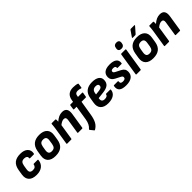

<svg xmlns="http://www.w3.org/2000/svg" viewBox="279 -2130 3741 3741"><g transform="rotate(-45 2149.0 -260.0)"><path d="M248 12Q134 12 82 -44.5Q30 -101 46 -201L63 -306Q80 -408 139 -457.5Q198 -507 307 -507Q413 -507 464.5 -456Q516 -405 500 -325Q496 -311 486 -311H383Q370 -311 372 -325Q376 -357 355 -373Q334 -389 296 -389Q249 -389 227 -365.5Q205 -342 196 -289L183 -207Q174 -154 193 -130Q212 -106 260 -106Q301 -106 321.5 -123.5Q342 -141 346 -170Q348 -184 360 -184H463Q476 -184 475 -170Q466 -83 406.5 -35.5Q347 12 248 12Z M770 12Q657 12 604 -44Q551 -100 568 -203L585 -307Q619 -507 829 -507Q940 -507 994.5 -451Q1049 -395 1032 -292L1016 -190Q1000 -87 939 -37.5Q878 12 770 12ZM781 -106Q827 -106 850.5 -128.5Q874 -151 883 -204L895 -283Q904 -338 885 -363.5Q866 -389 819 -389Q773 -389 750 -366.5Q727 -344 718 -291L705 -211Q697 -158 715 -132Q733 -106 781 -106Z M1096 0Q1083 0 1085 -13L1141 -368Q1145 -397 1148.5 -428Q1152 -459 1153 -482Q1153 -495 1167 -495H1263Q1275 -495 1276 -482Q1277 -472 1276.5 -456Q1276 -440 1275 -425Q1321 -466 1365.5 -486.5Q1410 -507 1459 -507Q1601 -507 1574 -336L1523 -13Q1521 0 1510 0H1399Q1385 0 1387 -13L1434 -312Q1446 -387 1385 -387Q1335 -387 1271 -334L1221 -13Q1218 0 1207 0Z M1888 -495H2003Q2017 -495 2015 -482L2000 -392Q1999 -379 1987 -379H1870L1821 -79Q1805 25 1770.5 90Q1736 155 1668 194Q1660 199 1653 192L1594 119Q1585 109 1597 99Q1667 41 1686 -80L1733 -379H1664Q1651 -379 1653 -392L1666 -482Q1668 -495 1680 -495H1752L1759 -536Q1785 -695 1950 -695Q1983 -695 2015.5 -690.5Q2048 -686 2069 -678Q2078 -675 2077 -664L2064 -579Q2062 -566 2050 -569Q2029 -577 2009 -581Q1989 -585 1967 -585Q1902 -585 1894 -528Z M2219 12Q2110 12 2058 -44.5Q2006 -101 2024 -203L2042 -311Q2075 -507 2284 -507Q2380 -507 2431.5 -472Q2483 -437 2483 -374Q2483 -296 2435.5 -257Q2388 -218 2287 -208L2157 -193L2155 -180Q2142 -94 2229 -94Q2263 -94 2285 -106Q2307 -118 2309 -139Q2311 -152 2323 -152H2430Q2443 -152 2442 -140Q2435 -67 2376.5 -27.5Q2318 12 2219 12ZM2171 -280 2266 -291Q2308 -297 2326 -311.5Q2344 -326 2344 -354Q2344 -400 2276 -400Q2190 -400 2176 -313Z M2716 12Q2611 12 2565.5 -26.5Q2520 -65 2534 -148Q2536 -161 2548 -161H2651Q2663 -161 2662 -148Q2657 -115 2672 -101Q2687 -87 2721 -87Q2792 -87 2792 -135Q2792 -151 2783 -161.5Q2774 -172 2752 -183L2651 -235Q2570 -276 2570 -354Q2570 -428 2621 -467.5Q2672 -507 2770 -507Q2867 -507 2915 -471Q2963 -435 2954 -362Q2952 -349 2941 -349H2836Q2825 -349 2826 -362Q2830 -407 2767 -407Q2708 -407 2708 -368Q2708 -353 2719.5 -342Q2731 -331 2756 -319L2846 -273Q2890 -251 2910 -222.5Q2930 -194 2930 -151Q2930 -73 2874.5 -30.5Q2819 12 2716 12Z M3006 0Q2993 0 2995 -13L3069 -482Q3072 -495 3083 -495H3193Q3207 -495 3205 -482L3131 -13Q3128 0 3117 0ZM3152 -559Q3115 -559 3096.5 -577Q3078 -595 3082 -629L3085 -646Q3093 -716 3165 -716Q3202 -716 3220 -697.5Q3238 -679 3235 -646L3232 -629Q3224 -559 3152 -559Z M3462 12Q3349 12 3296 -44Q3243 -100 3260 -203L3277 -307Q3311 -507 3521 -507Q3632 -507 3686.5 -451Q3741 -395 3724 -292L3708 -190Q3692 -87 3631 -37.5Q3570 12 3462 12ZM3473 -106Q3519 -106 3542.5 -128.5Q3566 -151 3575 -204L3587 -283Q3596 -338 3577 -363.5Q3558 -389 3511 -389Q3465 -389 3442 -366.5Q3419 -344 3410 -291L3397 -211Q3389 -158 3407 -132Q3425 -106 3473 -106ZM3457 -556Q3450 -556 3448 -560.5Q3446 -565 3450 -571L3534 -693Q3542 -706 3555 -706H3650Q3658 -706 3659.5 -701Q3661 -696 3656 -690L3550 -569Q3539 -556 3527 -556Z M3788 0Q3775 0 3777 -13L3833 -368Q3837 -397 3840.5 -428Q3844 -459 3845 -482Q3845 -495 3859 -495H3955Q3967 -495 3968 -482Q3969 -472 3968.5 -456Q3968 -440 3967 -425Q4013 -466 4057.5 -486.5Q4102 -507 4151 -507Q4293 -507 4266 -336L4215 -13Q4213 0 4202 0H4091Q4077 0 4079 -13L4126 -312Q4138 -387 4077 -387Q4027 -387 3963 -334L3913 -13Q3910 0 3899 0Z"/></g></svg>

Font: Sofia Sans ExtraBold
Style: Italic
Weight: 800
Italic angle: -9°
Designer: Botio Nikoltchev, Ani Petrova
Foundry: lettersoup
Version: Version 4.100; ttfautohint (v1.8.4.7-5d5b)